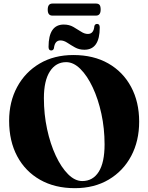

<svg xmlns="http://www.w3.org/2000/svg" viewBox="-20 -1016 813 1052"><path d="M382 -714.5Q492.5 -714.5 573.2 -668.5Q654 -622.5 698.2 -540Q742.5 -457.5 742.5 -349.5Q742.5 -243.5 698.8 -161.2Q655 -79 575.8 -32Q496.5 15 390 15Q280.5 15 199.5 -31Q118.5 -77 74.2 -160Q30 -243 30 -354Q30 -458 74 -539.5Q118 -621 197.2 -667.8Q276.5 -714.5 382 -714.5ZM553 -225Q553 -312 535.5 -392.8Q518 -473.5 488 -537.2Q458 -601 420.5 -638.2Q383 -675.5 342.5 -675.5Q286 -675.5 253.2 -624.5Q220.5 -573.5 220.5 -478Q220.5 -390 238 -308.8Q255.5 -227.5 285.5 -163.2Q315.5 -99 353 -61.5Q390.5 -24 430.5 -24Q489 -24 521 -74.8Q553 -125.5 553 -225ZM442.5 -743.5Q413.5 -743.5 390.8 -756.2Q368 -769 348.8 -781.8Q329.5 -794.5 311 -794.5Q280 -794.5 275.5 -751.5Q272 -739.5 260.5 -739.5Q246 -739.5 246 -759Q246 -881.5 329.5 -881.5Q359 -881.5 381.8 -868.5Q404.5 -855.5 423.8 -842.8Q443 -830 461.5 -830Q493.5 -830 497 -873Q500.5 -885 512 -885Q526.5 -885 526.5 -865.5Q526.5 -743.5 442.5 -743.5ZM241.5 -963Q241.5 -996.5 267 -996.5H506Q519.5 -996.5 525.5 -989.2Q531.5 -982 531.5 -963.5Q531.5 -930.5 506 -930.5H267Q241.5 -930.5 241.5 -963Z"/></svg>

Font: Fraunces 72pt S000
Style: Bold
Weight: 700
Version: Version 1.000; ttfautohint (v1.8.3)